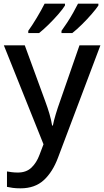

<svg xmlns="http://www.w3.org/2000/svg" viewBox="-20 -786 567 1046"><path d="M1 -539H115L227 -233Q240 -198 249.5 -165.5Q259 -133 264 -102H268Q273 -128 283.5 -163Q294 -198 307 -234L413 -539H527L296 73Q267 151 218.5 195.5Q170 240 92 240Q67 240 49 237.5Q31 235 18 232V148Q28 150 44 152Q60 154 77 154Q123 154 151 127.5Q179 101 195 58L217 0ZM516 -756Q505 -739 480 -710Q455 -681 426 -652.5Q397 -624 374 -606H315V-618Q329 -637 346 -663Q363 -689 378.5 -716.5Q394 -744 405 -766H516ZM334 -756Q324 -739 299 -710Q274 -681 245 -652.5Q216 -624 193 -606H134V-618Q155 -647 180.5 -689.5Q206 -732 223 -766H334Z"/></svg>

Font: Noto Sans Medium
Style: Regular
Weight: 500
Designer: Monotype Design Team
Foundry: Monotype Imaging Inc.
Version: Version 2.007